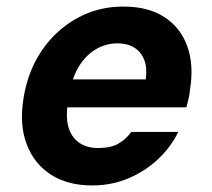

<svg xmlns="http://www.w3.org/2000/svg" viewBox="-20 -553 645 585"><path d="M261 12Q186 12 135 -21Q84 -54 61.5 -113Q39 -172 51 -249Q60 -311 86 -362.5Q112 -414 153 -452.5Q194 -491 245 -512Q296 -533 356 -533Q432 -533 481.5 -500.5Q531 -468 551 -411Q571 -354 559 -281Q558 -268 555 -254.5Q552 -241 548 -226H146L161 -311H424Q429 -346 419.5 -370.5Q410 -395 389 -408Q368 -421 338 -421Q304 -421 274 -404Q244 -387 222.5 -354Q201 -321 192 -270L187 -241Q180 -199 188 -168Q196 -137 219.5 -119.5Q243 -102 279 -102Q318 -102 341 -115.5Q364 -129 380 -151H523Q501 -105 461.5 -68Q422 -31 371 -9.5Q320 12 261 12Z"/></svg>

Font: DM Sans 10pt ExtraBold
Style: Italic
Weight: 800
Italic angle: -10°
Version: Version 4.004;gftools[0.9.30]